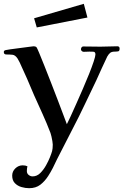

<svg xmlns="http://www.w3.org/2000/svg" viewBox="-22 -783 648 1008"><path d="M606 -528Q606 -515 598.5 -513.5Q591 -512 581 -512Q565 -512 557 -506Q549 -500 541 -486Q526 -455 512 -424Q498 -393 484 -362Q453 -298 422.5 -233.5Q392 -169 359 -106Q338 -66 318 -26Q298 14 277 54Q267 76 255.5 98.5Q244 121 231 141Q213 169 189.5 187Q166 205 131 205Q111 205 90.5 199Q70 193 56 178.5Q42 164 42 139Q42 117 58.5 101Q75 85 97 85Q112 85 122 90Q119 102 119 115Q119 128 128.5 135.5Q138 143 149 143Q172 143 189.5 125.5Q207 108 220 84.5Q233 61 240 43Q248 23 251.5 10.5Q255 -2 255 -24Q255 -30 253 -42Q251 -54 248 -67Q245 -80 243 -85Q224 -135 201.5 -184.5Q179 -234 157 -283Q139 -327 120 -370Q101 -413 81 -456Q78 -461 75.5 -466Q73 -471 70 -476Q58 -494 43.5 -495.5Q29 -497 11 -497Q-2 -497 -2 -510Q-2 -518 8 -520Q10 -521 31.5 -524Q53 -527 80.5 -530.5Q108 -534 130 -537Q152 -540 154 -540Q164 -540 169 -536Q172 -533 183.5 -505.5Q195 -478 211.5 -436.5Q228 -395 246.5 -347.5Q265 -300 282 -255.5Q299 -211 311.5 -177.5Q324 -144 329 -131Q335 -142 348 -170.5Q361 -199 378 -237Q395 -275 413 -316.5Q431 -358 446 -395.5Q461 -433 470 -460.5Q479 -488 479 -497Q479 -511 468 -511.5Q457 -512 447 -512Q440 -512 432.5 -511.5Q425 -511 417 -511Q412 -511 407.5 -515Q403 -519 403 -524Q403 -529 406 -534Q409 -539 415 -539Q438 -539 460.5 -538.5Q483 -538 505 -538Q528 -538 550 -539Q572 -540 594 -540Q606 -540 606 -528ZM437 -691 171 -639 157 -687 418 -763Z"/></svg>

Font: Kaisei Decol Medium
Style: Regular
Weight: 500
Designer: Font-Kai, 金井和夫
Foundry: KAZUO KANAI
Version: Version 5.003